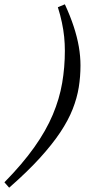

<svg xmlns="http://www.w3.org/2000/svg" viewBox="-94 -736 396 891"><path d="M-73.5 110Q10.5 24.5 65.2 -52.8Q120 -130 151 -203.8Q182 -277.5 194.5 -350.8Q207 -424 207 -500.5Q207 -532.5 203.8 -565Q200.5 -597.5 193.2 -631.8Q186 -666 174.5 -702.5L207 -716Q232 -662 248 -613.2Q264 -564.5 271.8 -519.5Q279.5 -474.5 279.5 -432Q279.5 -380.5 271.5 -330.8Q263.5 -281 243.2 -229.5Q223 -178 185.8 -122Q148.5 -66 90.5 -2.2Q32.5 61.5 -51.5 135Z"/></svg>

Font: Newsreader 16pt Medium
Style: Italic
Weight: 500
Italic angle: -17°
Designer: Hugues Gentile
Foundry: Production Type
Version: Version 1.003